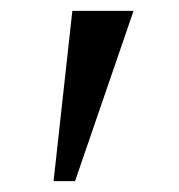

<svg xmlns="http://www.w3.org/2000/svg" viewBox="-20 -844 330 353"><path d="M225.5 -824 118 -511H78.5L113 -824Z"/></svg>

Font: Merriweather 72pt
Style: Regular
Weight: 400
Version: Version 2.100